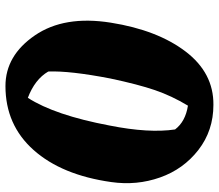

<svg xmlns="http://www.w3.org/2000/svg" viewBox="-68 -714 783 686"><g transform="rotate(90 323.0 -370.5)"><path d="M357 -651Q322 -593 301.5 -533Q281 -473 260 -374Q232 -229 235 -152Q263 -104 329 -79Q391 -175 428 -371Q456 -512 442 -605Q414 -642 357 -651ZM287 1Q178 1 106 -104Q34 -209 60.5 -375.5Q87 -542 163.5 -642.5Q240 -743 354 -742Q446 -742 515 -688.5Q584 -635 613.5 -551.5Q643 -468 630 -377Q605 -200 515.5 -99.5Q426 1 287 1Z"/></g></svg>

Font: Tillana
Style: Bold
Weight: 700
Designer: Lipi Raval (Devanagari, Latin), Jonny Pinhorn (Latin)
Foundry: Indian Type Foundry
Version: Version 2.002;PS 1.0;hotconv 1.0.79;makeotf.lib2.5.61930; tt